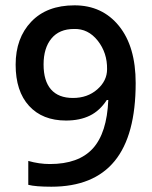

<svg xmlns="http://www.w3.org/2000/svg" viewBox="-20 -694 572 723"><path d="M490.9 -381.2Q490.9 -184.5 411.8 -87.7Q332.7 9.1 173.4 9.1Q113.8 9.1 86.5 2V-88Q127.4 -76.3 167.8 -76.3Q276 -76.3 329.4 -134.7Q382.7 -193.1 387.8 -317.5H382.2Q355.9 -277 318.3 -258.6Q280.6 -240.1 228.5 -240.1Q140 -240.1 89.5 -295.2Q38.9 -350.4 38.9 -450.5Q38.9 -550.6 97.6 -612.2Q156.2 -673.9 260.6 -673.9Q365 -673.9 428 -596.3Q490.9 -518.7 490.9 -381.2ZM383.2 -433.3Q384.2 -494.9 348.1 -540.7Q311.9 -586.5 258.8 -584.9Q203.2 -584.9 173.7 -549Q144.1 -513.1 144.1 -451.2Q144.1 -389.3 172.1 -357.2Q200.2 -325.1 254.8 -325.1Q309.4 -325.1 346.3 -357.4Q383.2 -389.8 383.2 -433.3Z"/></svg>

Font: Khula SemiBold
Style: Regular
Weight: 600
Designer: Erin McLaughlin, Steve Matteson
Version: Version 1.002;PS 1.0;hotconv 1.0.72;makeotf.lib2.5.5900; ttf